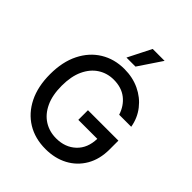

<svg xmlns="http://www.w3.org/2000/svg" viewBox="-263 -1114 1275 1275"><g transform="rotate(45 374.5 -477.0)"><path d="M571.7 -497.5Q550.8 -562.1 502.7 -599.6Q454.5 -637.1 382.1 -637.1Q320.7 -637.1 271.5 -605.5Q222.3 -573.9 193.9 -513Q165.5 -452.1 165.5 -364Q165.5 -275.6 194.1 -214.5Q222.7 -153.4 272.7 -121.8Q322.8 -90.2 386.7 -90.2Q470.9 -90.2 525.4 -141.3Q579.9 -192.5 582 -281.6H403.8V-372.2H689.6V-289.4Q689.6 -197.8 650.6 -130.5Q611.5 -63.2 543.1 -26.6Q474.8 9.9 386.4 9.9Q288 9.9 213.8 -35.3Q139.6 -80.6 98 -164.4Q56.5 -248.2 56.5 -363.3Q56.5 -479.4 98.4 -563.2Q140.3 -647 213.8 -692.1Q287.3 -737.2 381.4 -737.2Q459.9 -737.2 524 -706.9Q588.1 -676.5 630.3 -622.5Q672.6 -568.5 684.7 -497.5ZM337.4 -800.1 420.1 -963.8H532L422.2 -800.1Z"/></g></svg>

Font: Inter UI Medium
Style: Regular
Weight: 500
Designer: Rasmus Andersson
Foundry: rsms
Version: 3.2;8d6f07862